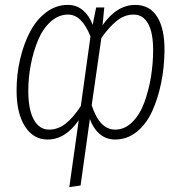

<svg xmlns="http://www.w3.org/2000/svg" viewBox="-20 -552 731 775"><path d="M525.9 -532.2Q584.5 -532.2 614.7 -483.9Q645 -435.5 644 -345.2Q643.1 -278.8 630.4 -216.8Q617.7 -154.8 594.2 -103Q570.8 -51.3 532 -20Q493.2 11.2 444.8 11.2Q408.2 11.2 381.8 -11.7Q355.5 -34.7 342.8 -71.8L305.2 196.8L259.8 203.1L297.9 -66.9Q244.1 11.2 171.9 11.2Q114.7 11.2 80.8 -41.7Q46.9 -94.7 46.9 -187Q46.9 -251 61 -312.3Q75.2 -373.5 100.8 -422.9Q126.5 -472.2 166.3 -502.2Q206.1 -532.2 252.9 -532.2Q289.6 -532.2 314.9 -510.5Q340.3 -488.8 354 -452.1L368.2 -522H400.9L394 -450.2Q451.2 -532.2 525.9 -532.2ZM178.2 -28.8Q213.9 -28.8 244.9 -53Q275.9 -77.1 306.2 -124L345.2 -404.8Q310.1 -493.2 254.9 -493.2Q216.3 -493.2 184.6 -464.6Q152.8 -436 133.8 -390.4Q114.7 -344.7 104.5 -291.7Q94.2 -238.8 94.2 -186Q94.2 -109.4 116.5 -69.1Q138.7 -28.8 178.2 -28.8ZM444.8 -28.8Q483.4 -28.8 513.9 -59.1Q544.4 -89.4 562.3 -137.7Q580.1 -186 589.1 -240.5Q598.1 -294.9 598.1 -349.1Q598.1 -420.9 577.6 -457Q557.1 -493.2 519 -493.2Q483.4 -493.2 452.1 -468.5Q420.9 -443.8 389.2 -398.9L350.1 -127Q382.3 -28.8 444.8 -28.8Z"/></svg>

Font: Fira Sans Compressed ExtraLight
Style: Italic
Weight: 250
Width: 3
Italic angle: -8°
Designer: Carrois Corporate & Edenspiekermann AG
Foundry: Carrois Corporate GbR & Edenspiekermann AG
Version: Version 4.203;PS 004.203;hotconv 1.0.88;makeotf.lib2.5.64775